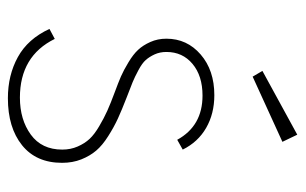

<svg xmlns="http://www.w3.org/2000/svg" viewBox="-156 -562 733 460"><g transform="rotate(90 210.0 -332.5)"><path d="M49.8 -85 73.7 -97.7Q114.7 -14.2 214.4 -14.2Q267.1 -14.2 303 -40.3Q338.9 -66.4 338.9 -115.7Q338.9 -135.7 331.5 -152.6Q324.2 -169.4 313.2 -181.2Q302.2 -192.9 282.7 -204.3Q263.2 -215.8 245.8 -223.6Q228.5 -231.4 200.7 -241.7Q178.2 -250 163.6 -256.3Q148.9 -262.7 129.9 -274.2Q110.8 -285.6 99.9 -297.4Q88.9 -309.1 81.1 -326.7Q73.2 -344.2 73.2 -365.2Q73.2 -414.6 111.1 -447.3Q148.9 -480 208.5 -480Q252.9 -480 286.9 -460.4Q320.8 -440.9 338.9 -404.3L315.4 -391.1Q282.2 -451.7 209.5 -451.7Q162.1 -451.7 133.5 -427.7Q105 -403.8 105 -365.2Q105 -349.6 110.8 -336.9Q116.7 -324.2 124.3 -315.7Q131.8 -307.1 148.7 -298.1Q165.5 -289.1 177.5 -284.2Q189.5 -279.3 213.9 -270Q244.1 -258.3 264.4 -249Q284.7 -239.7 306.6 -225.8Q328.6 -211.9 341.3 -197Q354 -182.1 362.3 -161.4Q370.6 -140.6 370.6 -115.2Q370.6 -53.2 328.4 -19.3Q286.1 14.6 215.8 14.6Q160.6 14.6 117.2 -9.3Q73.7 -33.2 49.8 -85ZM150.4 -595.2 303.2 -678.7 320.3 -643.1 164.1 -571.8Z"/></g></svg>

Font: Spartan MB ExtLt
Style: Regular
Weight: 200
Designer: Matt Bailey, Mirko Velimirovic
Foundry: Matt Bailey
Version: Version 1.005